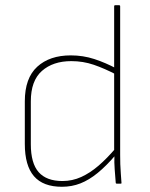

<svg xmlns="http://www.w3.org/2000/svg" viewBox="-20 -703 573 735"><path d="M217 12Q145 12 110 -28.5Q75 -69 75 -152V-315Q75 -404 122.5 -447.5Q170 -491 251 -491Q298 -491 341 -477Q384 -463 427 -440L428 -416Q380 -441 339 -455Q298 -469 253 -469Q183 -469 140.5 -431.5Q98 -394 98 -315V-151Q98 -78 128 -44Q158 -10 219 -10Q257 -10 291 -25.5Q325 -41 357.5 -69Q390 -97 423 -136L422 -109Q387 -68 354 -41Q321 -14 288 -1Q255 12 217 12ZM427 0Q423 0 423 -4Q421 -30 419 -55.5Q417 -81 418 -108L417 -120V-679Q417 -683 421 -683H436Q440 -683 440 -679V-110Q440 -93 440.5 -74.5Q441 -56 442.5 -38.5Q444 -21 445 -4Q446 0 442 0Z"/></svg>

Font: Sofia Sans Thin
Style: Regular
Weight: 250
Designer: Botio Nikoltchev, Ani Petrova
Foundry: lettersoup
Version: Version 4.101